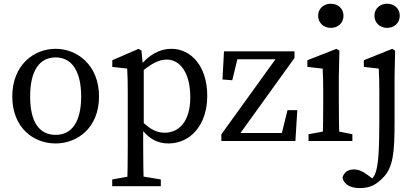

<svg xmlns="http://www.w3.org/2000/svg" viewBox="-20 -746 2193 1016"><path d="M274.5 13.1C389.9 13.1 504 -70.1 504 -235.5C504 -400.9 389.2 -487.7 274.5 -487.7C157.9 -487.7 45 -400.8 45 -235.5C45 -70.2 157.1 13.1 274.5 13.1ZM274.5 -32.3C187.3 -32.3 139.5 -100.9 139.5 -235.4C139.5 -369.8 187.3 -442.2 274.5 -442.2C359.7 -442.2 409.5 -369.8 409.5 -235.4C409.5 -100.9 359.7 -32.3 274.5 -32.3Z M573.7 239.3H831V203.6L710.1 183.6H685.7L573.7 203.6V239.3ZM653.1 239.3H740.7C738.7 168.2 737.7 96.1 737.7 26.5V-71.9L740.7 -78.2V-390.4L736.6 -393.1L728.7 -477.7L713.6 -487.7L574.2 -427.3V-392L653.1 -383C655.1 -343 656.1 -312.6 656.1 -257.6V28.4C656.1 98.1 655.1 168.2 653.1 239.3ZM871.2 13.1C988 13.1 1076.7 -84.9 1076.7 -239.3C1076.7 -394 992.5 -487.7 886.4 -487.7C825.8 -487.7 767.9 -457.5 715 -390.4H694.2L703.2 -341.8C773.9 -410.7 823.6 -430.8 861.5 -430.8C934.6 -430.8 986.9 -359 986.9 -230.7C986.9 -102.3 926 -43.6 851 -43.6C801.9 -43.6 755 -70.9 703.6 -136.3L694.6 -83.1H714.9C763.4 -8.5 817.2 13.1 871.2 13.1Z M1151.3 0H1543.2L1553.2 -163.2H1501.4L1464.4 -13.2L1501.4 -42.2H1223.1L1235.2 -18.2L1538.4 -439.3V-474.5H1165.3L1157.3 -325.3L1209.1 -321.3L1243.1 -461.3L1206.1 -432.3H1467.2L1455 -456.4L1151.3 -35.2V0Z M1612.7 0H1844.7V-35.7L1744.9 -55.7H1721.7L1612.7 -35.7V0ZM1687.4 0H1776C1774 -45 1773 -148 1773 -210V-342L1776 -477.6L1760.8 -487.7L1606.5 -427.3V-392L1687.4 -383C1689.4 -343 1690.4 -312 1690.4 -257V-210C1690.4 -148 1689.4 -45 1687.4 0ZM1730.6 -598.4C1768.2 -598.4 1797.7 -624.8 1797.7 -662.4C1797.7 -700.9 1768.2 -726.3 1730.6 -726.3C1693 -726.3 1663.5 -700.9 1663.5 -662.4C1663.5 -624.8 1693 -598.4 1730.6 -598.4Z M1882.2 249.3C1940.8 249.3 1970.7 230.5 2005.7 195.5C2060.4 140.8 2067.9 63.2 2067.9 -100.2V-342L2070.9 -477.6L2055.8 -487.7L1905.3 -427.3V-392L1984.2 -383C1986.2 -343 1987.2 -312 1987.2 -257V-101.9C1987.2 48.5 1982 129.3 1966.3 170.7C1951.6 208.7 1928.7 215.1 1900.5 215.1L1902.8 235.2L1971.8 214.7L1927.3 181.3C1900.5 161.2 1878.9 150.6 1852.4 150.6C1822.8 150.6 1801.7 164.4 1792.9 191.6C1793.8 218.1 1821.6 249.3 1882.2 249.3ZM2028.5 -598.4C2066 -598.4 2095.5 -624.8 2095.5 -662.4C2095.5 -700.9 2066 -726.3 2028.5 -726.3C1990.9 -726.3 1961.4 -700.9 1961.4 -662.4C1961.4 -624.8 1990.9 -598.4 2028.5 -598.4Z"/></svg>

Font: Source Serif Variable
Style: Regular
Weight: 389
Designer: Frank Grießhammer
Foundry: Adobe Systems Incorporated
Version: Version 3.001;hotconv 1.0.111;makeotfexe 2.5.65597